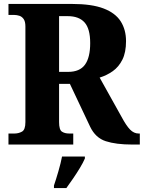

<svg xmlns="http://www.w3.org/2000/svg" viewBox="-20 -734 730 975"><path d="M23 0V-56H54Q74 -56 91.5 -65.5Q109 -75 109 -114V-599Q109 -625 100 -637.5Q91 -650 78 -654Q65 -658 54 -658H23V-714H345Q446 -714 506 -691Q566 -668 593 -625.5Q620 -583 620 -525Q620 -468 601.5 -431Q583 -394 552.5 -372.5Q522 -351 486 -340L597 -141Q621 -96 640.5 -76Q660 -56 684 -56H690V0H651Q569 0 517 -17Q465 -34 438 -90L335 -308H280V-114Q280 -75 294.5 -65.5Q309 -56 331 -56H352V0ZM326 -369Q385 -369 411.5 -405.5Q438 -442 438 -515Q438 -588 409.5 -620Q381 -652 324 -652H280V-369ZM254 208Q264 179 276.5 136Q289 93 295 61H411V71Q402 92 386 118.5Q370 145 351.5 172Q333 199 317 221H254Z"/></svg>

Font: Noto Serif Ethiopic SemiCondensed ExtraBold
Style: Regular
Weight: 800
Width: 4
Designer: Monotype Design Team
Foundry: Monotype Imaging Inc.
Version: Version 2.102; ttfautohint (v1.8.4.7-5d5b)